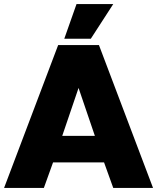

<svg xmlns="http://www.w3.org/2000/svg" viewBox="-30 -921 770 941"><path d="M0 0ZM185 0H-10L255 -700H455L720 0H525L480 -125H230ZM275 -255H435L355 -490ZM285 -731 345 -901H525L415 -731Z"/></svg>

Font: Russo One
Style: Regular
Weight: 400
Designer: Jovanny lemonad
Foundry: Jovanny Lemonad
Version: Version 1.001